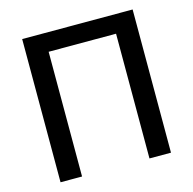

<svg xmlns="http://www.w3.org/2000/svg" viewBox="-106 -834 948 942"><g transform="rotate(-15 368.0 -363.5)"><path d="M648.4 -727.3H87.4V0H196.7V-633.5H539.1V0H648.4Z"/></g></svg>

Font: Margiela Sans Medium
Style: Regular
Weight: 500
Designer: Stefan Endress, Andreas Faust
Version: Version 1.100;FEAKit 1.0